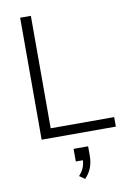

<svg xmlns="http://www.w3.org/2000/svg" viewBox="-103 -768 744 1093"><g transform="rotate(-10 269.0 -221.0)"><path d="M93 0ZM93 0V-705H155V-55H522V0ZM298 263 267 241Q287 218 295 198Q303 178 304 156H263V83H347V140Q347 175 335 206.5Q323 238 298 263Z"/></g></svg>

Font: Winston Light
Style: Regular
Weight: 300
Designer: Original fonts by Vernon Adams / Changes by Cristiano Sobral
Foundry: Original fonts by Vernon Adams / Changes by Cristiano Sobral
Version: Version 2.503;July 17, 2020;FontCreator 13.0.0.2655 64-bit